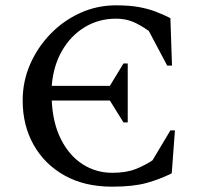

<svg xmlns="http://www.w3.org/2000/svg" viewBox="-20 -690 762 720"><path d="M400 10Q297 10 222 -32Q147 -74 106 -147Q65 -220 65 -313Q65 -385 93 -449Q121 -513 169.5 -563Q218 -613 281 -641.5Q344 -670 415 -670Q466 -670 501 -663.5Q536 -657 563.5 -646.5Q591 -636 619 -622L625 -444H607L538 -574Q504 -598 476.5 -609Q449 -620 415 -620Q350 -620 297.5 -588Q245 -556 212.5 -499.5Q180 -443 174 -368H392L443 -452H459V-231H443L392 -313H174Q178 -228 209 -167Q240 -106 290 -74Q340 -42 401 -42Q453 -42 488.5 -56Q524 -70 552 -89L619 -201H636L624 -40Q580 -18 530 -4Q480 10 400 10Z"/></svg>

Font: Spectral SC Medium
Style: Regular
Weight: 500
Designer: Jean-Baptiste Levee
Foundry: Production Type
Version: Version 2.001